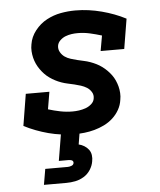

<svg xmlns="http://www.w3.org/2000/svg" viewBox="-54 -584 707 851"><g transform="rotate(-5 300.0 -159.0)"><path d="M263 8Q203 8 146.5 -7Q90 -22 39 -48L62 -189H167L154 -112Q180 -104 207 -98.5Q234 -93 262 -93Q276 -93 290.5 -95Q305 -97 319.5 -102Q334 -107 346 -117.5Q358 -128 360 -142Q363 -158 355 -171Q347 -184 335 -191.5Q323 -199 309 -203.5Q295 -208 280.5 -211.5Q266 -215 251.5 -218Q237 -221 223 -226Q209 -231 196.5 -237.5Q184 -244 172 -252.5Q160 -261 150.5 -271Q141 -281 132.5 -293Q124 -305 118 -318Q112 -331 108.5 -345Q105 -359 104 -374.5Q103 -390 106 -405Q111 -438 133 -466Q155 -494 185 -510Q215 -526 247.5 -532Q280 -538 313 -538Q343 -538 372 -534Q401 -530 429.5 -522.5Q458 -515 484.5 -505Q511 -495 536 -482L514 -349H409L421 -417Q395 -425 368.5 -431Q342 -437 314 -437Q300 -437 286.5 -435Q273 -433 260 -428Q247 -423 236 -412.5Q225 -402 223 -388Q221 -373 228.5 -360Q236 -347 247.5 -339Q259 -331 273.5 -326.5Q288 -322 302 -318.5Q316 -315 330.5 -312Q345 -309 359 -304Q373 -299 386 -292.5Q399 -286 410.5 -277.5Q422 -269 432 -259Q442 -249 450.5 -237.5Q459 -226 465 -212.5Q471 -199 474.5 -185.5Q478 -172 479 -156.5Q480 -141 477 -126Q474 -103 462.5 -82.5Q451 -62 433.5 -46Q416 -30 394.5 -19.5Q373 -9 351 -3Q329 3 307 5.5Q285 8 263 8ZM107 220 119 150H219Q227 150 236 146.5Q245 143 246 135Q246 135 246 135Q246 135 246 135Q247 131 245 127.5Q243 124 239.5 122.5Q236 121 232 120.5Q228 120 224 120H182L202 0H285L276 55Q289 58 300.5 65Q312 72 320 82.5Q328 93 330 107Q332 121 329 135Q326 154 314.5 172Q303 190 285 201Q267 212 247 216Q227 220 207 220Z"/></g></svg>

Font: Iosevka Slab Extended
Style: Bold Italic
Weight: 700
Width: 7
Italic angle: -9°
Monospace: yes
Designer: Belleve Invis
Foundry: Belleve Invis
Version: Version 11.1.0; ttfautohint (v1.8.3)